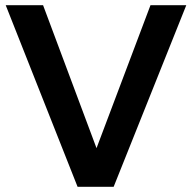

<svg xmlns="http://www.w3.org/2000/svg" viewBox="-20 -720 741 740"><path d="M2 -700 279 0H418L698 -700H560L352 -149L146 -700Z"/></svg>

Font: Argentum Sans Medium
Style: Regular
Weight: 500
Designer: Julieta Ulanovsky
Foundry: Julieta Ulanovsky
Version: Version 5.001;January 29, 2019;FontCreator 11.5.0.2425 64-bi